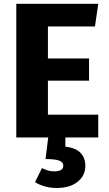

<svg xmlns="http://www.w3.org/2000/svg" viewBox="-20 -713 566 996"><path d="M64.5 -693.4H489.8L472.6 -575.6H228.6V-409.8H441.9V-294.6H228.6V-118.3H489.7V0H64.5ZM232.1 -16H319.1V47.9Q372.6 53.8 397.7 80Q422.7 106.3 422.7 147.2Q422.7 198.1 382.5 230.1Q342.2 262.2 273.8 262.2Q239 262.2 209.7 253.2Q180.4 244.2 161.6 231.9L197.8 158.8Q212.5 166.4 227.8 171.2Q243.1 176 261.5 176Q282.5 176 295.4 169.2Q308.4 162.4 308.4 146Q308.4 127.8 286.6 120Q264.9 112.1 216.2 112.1Z"/></svg>

Font: Fira Sans Variable
Style: Regular
Weight: 400
Designer: Carrois Corporate & Edenspiekermann AG
Foundry: Carrois Corporate GbR & Edenspiekermann AG
Version: Version 4.202